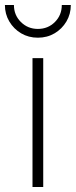

<svg xmlns="http://www.w3.org/2000/svg" viewBox="-66 -748 304 768"><path d="M64 0V-515.6H106.9V0ZM85.4 -597.2Q48.3 -597.2 18.6 -614.7Q-11.2 -632.3 -28.8 -662.1Q-46.4 -691.9 -46.4 -728H-10.3Q-10.3 -687.5 17.6 -659.9Q45.4 -632.3 85.4 -632.3Q126 -632.3 153.6 -659.9Q181.2 -687.5 181.2 -728H217.3Q217.3 -691.9 199.7 -662.1Q182.1 -632.3 152.3 -614.7Q122.6 -597.2 85.4 -597.2Z"/></svg>

Font: Inter Display ExtraLight
Style: Regular
Weight: 200
Designer: Rasmus Andersson
Foundry: rsms
Version: Version 4.000;git-a52131595